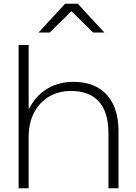

<svg xmlns="http://www.w3.org/2000/svg" viewBox="-20 -1012 729 1032"><path d="M80 -770H134V-422Q139 -434 146 -445Q181 -505 240 -538.5Q299 -572 374 -572Q452 -572 506 -541Q560 -510 588.5 -450.5Q617 -391 617 -306V0H563V-295Q563 -408 512 -465.5Q461 -523 362 -523Q294 -523 242.5 -492Q191 -461 162.5 -405.5Q134 -350 134 -277V0H80ZM330 -992H398L541 -837H481L364 -952L247 -837H187Z"/></svg>

Font: Bounded
Style: Regular
Weight: 200
Designer: Vlad Churkin
Version: Version 1.0